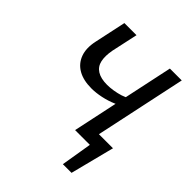

<svg xmlns="http://www.w3.org/2000/svg" viewBox="-230 -803 1143 1143"><g transform="rotate(45 341.5 -231.5)"><path d="M483 0 501 -83H634L574 0ZM489 195 535 -83H633L562 195ZM397 0 537 -658H637L497 0ZM290 -244Q222 -244 177.5 -269.5Q133 -295 115 -343Q97 -391 111 -457L154 -658H256L220 -492Q210 -439 218 -401.5Q226 -364 257 -344.5Q288 -325 341 -325Q365 -325 393 -329.5Q421 -334 446.5 -342Q472 -350 486 -361L523 -322Q494 -297 453.5 -279.5Q413 -262 370 -253Q327 -244 290 -244Z"/></g></svg>

Font: Ysabeau SemiBold
Style: Italic
Weight: 600
Italic angle: -12°
Designer: Christian Thalmann (Catharsis Fonts)
Version: Version 2.002